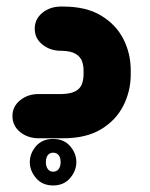

<svg xmlns="http://www.w3.org/2000/svg" viewBox="-20 -422 458 586"><path d="M173 0H98Q65 0 41.5 -19Q18 -38 18 -68Q18 -97 41.5 -116Q65 -135 98 -135H170Q197 -136 211 -144Q225 -152 230 -165.5Q235 -179 235 -195V-207Q235 -223 230 -236Q225 -249 211 -257.5Q197 -266 170 -267H166Q133 -267 109.5 -286Q86 -305 86 -334Q86 -364 109.5 -383Q133 -402 166 -402H173Q243 -402 288.5 -374.5Q334 -347 356.5 -303Q379 -259 379 -207V-195Q379 -144 356.5 -99.5Q334 -55 288.5 -27.5Q243 0 173 0ZM142 144Q109 144 90 121.5Q71 99 71 73Q71 46 90 24Q109 2 142 2Q175 2 194 24Q213 46 213 73Q213 99 194 121.5Q175 144 142 144ZM142 102Q153 102 159 94Q165 86 165 73Q165 59 159 51.5Q153 44 142 44Q132 44 126 51.5Q120 59 120 73Q120 86 126 94Q132 102 142 102Z"/></svg>

Font: Beiruti Black
Style: Regular
Weight: 900
Designer: Arlette Boutros
Foundry: Boutros
Version: Version 1.41